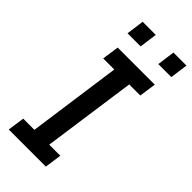

<svg xmlns="http://www.w3.org/2000/svg" viewBox="-272 -922 976 976"><g transform="rotate(45 216.0 -434.0)"><path d="M22.8 0 35.8 -91H116.2L186.5 -595H106.8L119.8 -686H386.5L373.5 -595H293.8L222.8 -91H302.5L289.5 0ZM104 -772.8 117 -868.5H211.2L198.2 -772.8ZM325.2 -772.8 338.2 -868.5H431.8L418.8 -772.8Z"/></g></svg>

Font: Chivo Medium
Style: Italic
Weight: 500
Italic angle: -8.05°
Designer: Hector Gatti
Foundry: Omnibus-Type
Version: Version 2.002